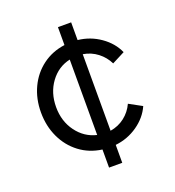

<svg xmlns="http://www.w3.org/2000/svg" viewBox="-135 -851 870 957"><g transform="rotate(-20 300.0 -372.5)"><path d="M280 -96Q213 -105 162 -143.5Q111 -182 83 -242Q55 -302 55 -374Q55 -446 83 -505.5Q111 -565 162 -603Q213 -641 280 -650V-745H350V-651Q415 -644 468 -607Q521 -570 545 -516L477 -481Q459 -518 426 -543.5Q393 -569 350 -576V-170Q393 -177 426 -202.5Q459 -228 477 -267L545 -230Q521 -176 468 -139Q415 -102 350 -95V0H280ZM280 -173V-573Q216 -559 175.5 -504Q135 -449 135 -373Q135 -298 175.5 -243Q216 -188 280 -173Z"/></g></svg>

Font: Evergrow Sans 
Style: Regular
Weight: 400
Foundry: 10Web
Version: Version 1.000